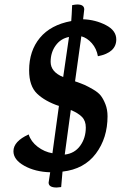

<svg xmlns="http://www.w3.org/2000/svg" viewBox="-20 -759 614 857"><path d="M204 10Q137 8 88.5 -19Q40 -46 40 -84Q40 -128 108 -159Q118 -127 148 -104Q178 -81 214 -75L243 -286Q181 -307 145.5 -341Q110 -375 110 -445Q110 -532 158 -590Q206 -648 298 -665Q300 -688 302 -736Q317 -739 325 -739Q356 -739 356 -717Q356 -714 351 -673Q406 -671 452.5 -647Q499 -623 499 -583Q499 -524 417 -508Q411 -542 390 -566Q369 -590 343 -597L315 -396Q344 -386 357.5 -380Q371 -374 394.5 -360.5Q418 -347 429.5 -332.5Q441 -318 450.5 -294Q460 -270 460 -240Q460 -143 408 -73.5Q356 -4 259 7Q253 69 253 76L233 78Q197 78 197 56Q197 53 204 10ZM296 -268 269 -69Q313 -74 338 -108.5Q363 -143 363 -190Q363 -220 345.5 -237.5Q328 -255 296 -268ZM262 -415 288 -594Q251 -587 228.5 -556Q206 -525 206 -483Q206 -438 262 -415Z"/></svg>

Font: Overlock
Style: Bold Italic
Weight: 700
Designer: Dario Muhafara
Foundry: Dario Manuel Muhafara
Version: Version 1.002